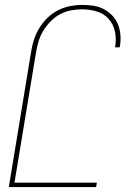

<svg xmlns="http://www.w3.org/2000/svg" viewBox="-20 -763 540 783"><path d="M16 0 107 -553Q111 -578 119 -602.5Q127 -627 141 -649.5Q155 -672 174 -690.5Q193 -709 216.5 -721Q240 -733 265.5 -738Q291 -743 315 -743Q339 -743 361.5 -739.5Q384 -736 403 -726Q422 -716 437.5 -700Q453 -684 461 -664Q469 -644 471 -621Q473 -598 469 -575L468 -570H449L450 -575Q455 -606 448.5 -635.5Q442 -665 422.5 -686.5Q403 -708 374 -716.5Q345 -725 314 -725Q292 -725 268.5 -720.5Q245 -716 224 -704.5Q203 -693 186 -675.5Q169 -658 156.5 -637.5Q144 -617 137.5 -595Q131 -573 127 -550L39 -18H375L372 0Z"/></svg>

Font: Iosevka Term Curly Thin
Style: Italic
Weight: 100
Italic angle: -9°
Designer: Belleve Invis
Foundry: Belleve Invis
Version: Version 32.3.0